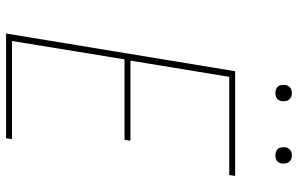

<svg xmlns="http://www.w3.org/2000/svg" viewBox="-190 -766 957 616"><g transform="rotate(90 288.0 -458.5)"><path d="M88 0H424L427 -19H112L171 -380H429L432 -399H175L227 -716H542L545 -735H209ZM479 -864Q485 -864 491 -866Q497 -868 500.5 -873Q504 -878 505 -884Q506 -892 504 -900Q502 -908 495 -912.5Q488 -917 479 -917Q473 -917 467.5 -915Q462 -913 458 -907.5Q454 -902 453 -897Q452 -888 454 -880Q456 -872 463.5 -868Q471 -864 479 -864ZM279 -864Q285 -864 291 -866Q297 -868 300.5 -873Q304 -878 305 -884Q306 -892 304 -900Q302 -908 295 -912.5Q288 -917 279 -917Q273 -917 267.5 -915Q262 -913 258 -907.5Q254 -902 253 -897Q252 -888 254 -880Q256 -872 263.5 -868Q271 -864 279 -864Z"/></g></svg>

Font: Iosevka Sparkle Thin
Style: Italic
Weight: 100
Italic angle: -9°
Designer: Belleve Invis
Foundry: Belleve Invis
Version: Version 4.5.0; ttfautohint (v1.8.3)